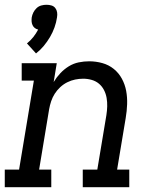

<svg xmlns="http://www.w3.org/2000/svg" viewBox="-30 -785 650 805"><path d="M121 -561 83 -603Q98 -615 109.5 -629.5Q121 -644 130 -661Q122 -663 116 -667.5Q110 -672 106.5 -679.5Q103 -687 102.5 -695Q102 -703 103 -712Q105 -723 110 -733Q115 -743 123.5 -751Q132 -759 143 -762Q154 -765 165 -765Q176 -765 186 -762Q196 -759 202 -751Q208 -743 209.5 -733Q211 -723 209 -712Q206 -691 198.5 -670Q191 -649 179.5 -629.5Q168 -610 153.5 -592.5Q139 -575 121 -561ZM-10 0V-74H50L112 -447H61V-520H208L195 -441Q207 -461 223 -478Q239 -495 258.5 -507Q278 -519 300 -523.5Q322 -528 344 -528Q372 -528 399 -520.5Q426 -513 447 -496Q468 -479 481 -455Q494 -431 499 -404Q504 -377 503 -348Q502 -319 497 -290L461 -74H512V0H317V-74H378L416 -302Q419 -321 419.5 -339Q420 -357 417 -374.5Q414 -392 406 -407.5Q398 -423 385 -434Q372 -445 354.5 -450Q337 -455 319 -455Q302 -455 285 -451.5Q268 -448 252 -440Q236 -432 222.5 -419.5Q209 -407 199.5 -392Q190 -377 184.5 -360.5Q179 -344 176 -327L134 -74H185V0Z"/></svg>

Font: Iosevka Etoile Oblique
Style: Regular
Weight: 400
Italic angle: -9°
Designer: Belleve Invis
Foundry: Belleve Invis
Version: Version 15.5.2; ttfautohint (v1.8.4)